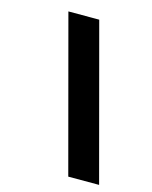

<svg xmlns="http://www.w3.org/2000/svg" viewBox="-107 -771 665 842"><g transform="rotate(15 225.0 -350.0)"><path d="M238 -700H98L285 0H425Z"/></g></svg>

Font: Scada
Style: Bold Italic
Weight: 700
Designer: Jovanny Lemonad
Foundry: Jovanny Lemonad
Version: Version 3.005